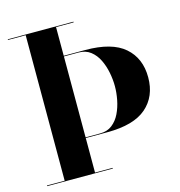

<svg xmlns="http://www.w3.org/2000/svg" viewBox="-110 -848 890 947"><g transform="rotate(-15 335.0 -375.0)"><path d="M14.5 -3.5H105V-746.5H14.5V-750H350V-746.5H260V-600H370Q505.5 -600 570.2 -543.8Q635 -487.5 635 -390Q635 -292.5 570.2 -236.2Q505.5 -180 370 -180H260V-3.5H350V0H14.5ZM335 -596.5H260V-183.5H335Q371 -183.5 396 -203Q421 -222.5 436 -253.5Q451 -284.5 458 -320.5Q465 -356.5 465 -390Q465 -423.5 458 -459.5Q451 -495.5 436 -526.5Q421 -557.5 396 -577Q371 -596.5 335 -596.5Z"/></g></svg>

Font: Bodoni* 48pt
Style: Bold
Weight: 700
Version: Version 2.3